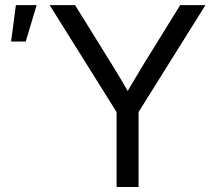

<svg xmlns="http://www.w3.org/2000/svg" viewBox="-20 -748 852 768"><path d="M446.3 -299.8 178.7 -727.5H280.3L426.3 -492.2Q457 -443.4 496.1 -375L509.8 -351.6H472.2L503.4 -405.8Q529.3 -449.2 555.2 -492.2L700.7 -727.5H801.8L534.2 -299.8V0H446.3ZM43.5 -727.5H126.5L83 -582H24.4Z"/></svg>

Font: Intratopia Thin
Style: Regular
Weight: 100
Designer: Rasmus Andersson
Foundry: rsms
Version: Version 3.000;Glyphs 3.2.3 (3260)